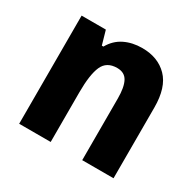

<svg xmlns="http://www.w3.org/2000/svg" viewBox="-126 -794 862 844"><g transform="rotate(30 305.0 -372.5)"><path d="M369 -652Q449 -652 497 -603Q545 -554 545 -452V-93H386V-406Q386 -463 370.5 -492Q355 -521 317 -521Q264 -521 245 -478Q226 -435 226 -346V-93H66V-642H189L209 -572H217Q240 -613 279.5 -632.5Q319 -652 369 -652Z"/></g></svg>

Font: Noto Sans Telugu UI SemiCondensed ExtraBold
Style: Regular
Weight: 800
Width: 4
Designer: Jelle Bosma - Monotype Design Team
Foundry: Monotype Imaging Inc.
Version: Version 2.005; ttfautohint (v1.8.4.7-5d5b)